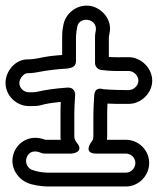

<svg xmlns="http://www.w3.org/2000/svg" viewBox="-21 -634 571 695"><path d="M469 -44C469 -25 453 -9 435 -9H149C132 -10 114 -12 95 -19C80 -25 68 -43 76 -65C83 -83 101 -92 127 -81C135 -77 145 -78 158 -78H237C237 -78 288 -81 256 -119C250 -126 248 -133 248 -141V-220C248 -237 249 -260 251 -290C252 -300 246 -318 224 -317C177 -314 141 -308 114 -302C106 -300 99 -300 91 -300H84C65 -300 49 -315 49 -334C49 -349 65 -369 78 -369C93 -369 108 -371 122 -374C140 -378 189 -384 210 -385C234 -386 254 -390 254 -412V-496C254 -505 255 -514 256 -522L258 -533V-534C263 -577 331 -569 326 -525L324 -514C323 -507 323 -502 323 -496V-406C323 -394 332 -383 344 -381C380 -376 403 -377 435 -377H445C463 -377 480 -360 480 -342C480 -324 463 -308 445 -308H435C388 -308 355 -311 354 -311C346 -313 322 -320 320 -288C318 -254 317 -232 317 -220V-141C317 -133 315 -126 309 -119C309 -119 278 -78 328 -78H435C453 -78 469 -63 469 -44ZM530 -342C530 -387 490 -427 445 -427H435C415 -427 397 -426 373 -428V-496C373 -499 373 -502 374 -506L376 -517C385 -566 344 -608 303 -613C255 -619 214 -583 208 -541L206 -530C204 -519 204 -507 204 -496V-435C193 -434 178 -433 161 -431C129 -427 109 -419 78 -419C35 -419 -1 -377 -1 -334C-1 -288 38 -250 84 -250H91C102 -250 116 -250 126 -253C143 -258 165 -262 199 -265C198 -248 198 -232 198 -220V-141C198 -137 198 -133 199 -128H158H143C90 -149 45 -121 30 -83C10 -31 43 12 76 27C99 37 126 40 149 41H435C481 41 519 2 519 -44C519 -90 481 -128 435 -128H366C366 -131 367 -137 367 -141V-220C367 -227 367 -238 368 -259C384 -258 407 -258 435 -258H445C490 -258 530 -297 530 -342Z"/></svg>

Font: AppleStorm
Style: XbdOut
Weight: 800
Foundry: Cannot Into Space Fonts
Version: Version 1.01